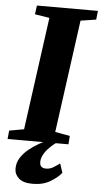

<svg xmlns="http://www.w3.org/2000/svg" viewBox="-74 -782 559 1053"><g transform="rotate(5 205.0 -255.0)"><path d="M-11 0 -6.5 -46.5 74.5 -61 159.5 -681.5 79 -694.5 85.5 -743H421.5L416 -694.5L331 -681.5L246 -61L327.5 -46.5L324 0ZM147 233Q95 233 70.8 211.2Q46.5 189.5 46.5 158Q46.5 125 63.8 98Q81 71 108.2 49Q135.5 27 166 10Q196.5 -7 222.5 -20L252 -29L281 -18.5Q248 2.5 225 24.5Q202 46.5 190.5 67.8Q179 89 178.5 107.5Q178 128.5 187.8 136Q197.5 143.5 212.5 143.5Q233 143.5 250 133.8Q267 124 288 108.5L304.5 158.5Q284.5 184.5 244.2 208.8Q204 233 147 233Z"/></g></svg>

Font: Merriweather 36pt Black
Style: Italic
Weight: 900
Italic angle: -7.8°
Version: Version 2.101